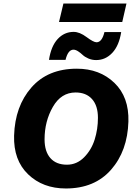

<svg xmlns="http://www.w3.org/2000/svg" viewBox="-20 -1060 772 1090"><path d="M698 -1040 674 -935H315L340 -1040ZM668 -878Q656 -801 617.5 -760Q579 -719 526 -719Q502 -719 481.5 -728Q461 -737 449 -748.5Q437 -760 423 -769Q409 -778 397 -778Q366 -778 352 -720H258Q270 -798 307.5 -838.5Q345 -879 398 -879Q432 -879 471.5 -849.5Q511 -820 528 -820Q559 -820 573 -878ZM354 10Q223 10 139.5 -70.5Q56 -151 60 -290Q65 -457 158.5 -563.5Q252 -670 416 -670Q546 -670 629.5 -589.5Q713 -509 709 -370Q704 -203 610.5 -96.5Q517 10 354 10ZM360 -125Q416 -125 457.5 -167Q499 -209 517.5 -268Q536 -327 536 -391Q536 -460 502.5 -497.5Q469 -535 409 -535Q327 -535 280 -453Q233 -371 233 -269Q233 -200 266 -162.5Q299 -125 360 -125Z"/></svg>

Font: Elaine Sans
Style: Bold Italic
Weight: 700
Italic angle: -13°
Designer: Wei Huang
Foundry: Wei Huang
Version: Version 2.001;December 24, 2019;FontCreator 12.0.0.2547 64-b